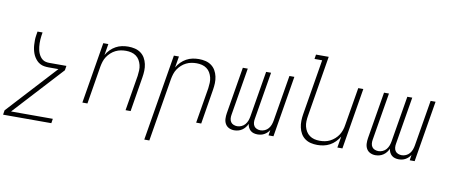

<svg xmlns="http://www.w3.org/2000/svg" viewBox="-78 -1064 3757 1607"><g transform="rotate(10 1800.0 -260.0)"><path d="M413 215H3L9 177L393 -241H309Q290 -241 271.5 -244Q253 -247 237 -255.5Q221 -264 209 -276.5Q197 -289 187.5 -304Q178 -319 172 -336Q166 -353 162.5 -370.5Q159 -388 158 -406.5Q157 -425 157 -444Q157 -463 160 -482Q163 -501 166 -520H209Q206 -504 204 -488.5Q202 -473 201 -457.5Q200 -442 200.5 -427Q201 -412 202.5 -397Q204 -382 207.5 -367.5Q211 -353 217 -339.5Q223 -326 231.5 -314.5Q240 -303 251.5 -294.5Q263 -286 278 -282.5Q293 -279 308 -279H454L448 -241L64 177H419Z M639 0 725 -520H768L752 -424Q766 -449 786.5 -469.5Q807 -490 831.5 -503.5Q856 -517 883 -522.5Q910 -528 937 -528Q966 -528 993.5 -521.5Q1021 -515 1043 -499Q1065 -483 1078.5 -459.5Q1092 -436 1098 -408.5Q1104 -381 1103 -352Q1102 -323 1097 -294L1049 0H1006L1056 -301Q1059 -324 1060 -347.5Q1061 -371 1055.5 -393Q1050 -415 1039 -434Q1028 -453 1010 -466Q992 -479 970 -484.5Q948 -490 924 -490Q902 -490 880 -486Q858 -482 836.5 -471.5Q815 -461 797 -444.5Q779 -428 766 -408.5Q753 -389 746 -367Q739 -345 735 -323L682 0Z M1203 215 1325 -520H1368L1352 -424Q1366 -449 1386.5 -469.5Q1407 -490 1431.5 -503.5Q1456 -517 1483 -522.5Q1510 -528 1537 -528Q1566 -528 1593.5 -521.5Q1621 -515 1643 -499Q1665 -483 1678.5 -459.5Q1692 -436 1698 -408.5Q1704 -381 1703 -352Q1702 -323 1697 -294L1649 0H1606L1656 -301Q1659 -324 1660 -347.5Q1661 -371 1655.5 -393Q1650 -415 1639 -434Q1628 -453 1610 -466Q1592 -479 1570 -484.5Q1548 -490 1524 -490Q1502 -490 1480 -486Q1458 -482 1436.5 -471.5Q1415 -461 1397 -444.5Q1379 -428 1366 -408.5Q1353 -389 1346 -367Q1339 -345 1335 -323L1246 215Z M1930 8Q1906 8 1885.5 -2Q1865 -12 1854 -31.5Q1843 -51 1842 -75Q1841 -99 1845 -123L1911 -520H1953L1886 -116Q1883 -100 1884.5 -83.5Q1886 -67 1894.5 -54.5Q1903 -42 1918 -36Q1933 -30 1949 -30Q1967 -30 1985 -38Q2003 -46 2015.5 -61Q2028 -76 2034.5 -94Q2041 -112 2044 -130L2109 -520H2151L2084 -116Q2081 -100 2082.5 -83.5Q2084 -67 2092.5 -54.5Q2101 -42 2116 -36Q2131 -30 2147 -30Q2165 -30 2183 -38Q2201 -46 2213.5 -61Q2226 -76 2232.5 -94Q2239 -112 2242 -130L2307 -520H2349L2263 0H2221L2228 -47Q2220 -34 2209 -23.5Q2198 -13 2184.5 -5.5Q2171 2 2156.5 5Q2142 8 2128 8Q2111 8 2095.5 3.5Q2080 -1 2068.5 -11Q2057 -21 2050 -35.5Q2043 -50 2041 -66Q2034 -50 2022.5 -35.5Q2011 -21 1996 -11Q1981 -1 1964 3.5Q1947 8 1930 8Z M2636 8Q2607 8 2580 1.5Q2553 -5 2531 -21Q2509 -37 2495.5 -60.5Q2482 -84 2476 -111.5Q2470 -139 2470.5 -168Q2471 -197 2476 -226L2554 -697H2489L2495 -735H2603L2518 -219Q2514 -196 2513 -172.5Q2512 -149 2517.5 -127Q2523 -105 2534.5 -86Q2546 -67 2564 -54Q2582 -41 2604 -35.5Q2626 -30 2650 -30Q2672 -30 2694 -34Q2716 -38 2737 -48.5Q2758 -59 2776.5 -75.5Q2795 -92 2807.5 -111.5Q2820 -131 2827.5 -153Q2835 -175 2838 -197L2892 -520H2935L2849 0H2806L2822 -96Q2807 -71 2787 -50.5Q2767 -30 2742 -16.5Q2717 -3 2690 2.5Q2663 8 2636 8Z M3130 8Q3106 8 3085.5 -2Q3065 -12 3054 -31.5Q3043 -51 3042 -75Q3041 -99 3045 -123L3111 -520H3153L3086 -116Q3083 -100 3084.5 -83.5Q3086 -67 3094.5 -54.5Q3103 -42 3118 -36Q3133 -30 3149 -30Q3167 -30 3185 -38Q3203 -46 3215.5 -61Q3228 -76 3234.5 -94Q3241 -112 3244 -130L3309 -520H3351L3284 -116Q3281 -100 3282.5 -83.5Q3284 -67 3292.5 -54.5Q3301 -42 3316 -36Q3331 -30 3347 -30Q3365 -30 3383 -38Q3401 -46 3413.5 -61Q3426 -76 3432.5 -94Q3439 -112 3442 -130L3507 -520H3549L3463 0H3421L3428 -47Q3420 -34 3409 -23.5Q3398 -13 3384.5 -5.5Q3371 2 3356.5 5Q3342 8 3328 8Q3311 8 3295.5 3.5Q3280 -1 3268.5 -11Q3257 -21 3250 -35.5Q3243 -50 3241 -66Q3234 -50 3222.5 -35.5Q3211 -21 3196 -11Q3181 -1 3164 3.5Q3147 8 3130 8Z"/></g></svg>

Font: Iosevka XLt Ex Obl
Style: Regular
Weight: 200
Width: 7
Italic angle: -9°
Monospace: yes
Designer: Belleve Invis
Foundry: Belleve Invis
Version: Version 32.5.0; ttfautohint (v1.8.4)